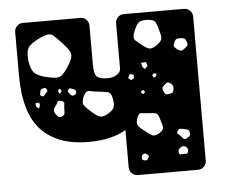

<svg xmlns="http://www.w3.org/2000/svg" viewBox="-43 -569 738 618"><g transform="rotate(-5 326.0 -260.0)"><path d="M378 0Q367 0 359 -8Q351 -16 351 -27V-148Q331 -135 299.5 -127.5Q268 -120 229 -120Q130 -120 77.5 -175.5Q25 -231 25 -354V-493Q25 -504 33 -512Q41 -520 52 -520H238Q249 -520 257 -512Q265 -504 265 -493V-364Q265 -337 274 -328Q283 -319 309 -319Q326 -319 338.5 -327Q351 -335 351 -347V-493Q351 -504 359 -512Q367 -520 378 -520H573Q584 -520 592 -512Q600 -504 600 -493V-27Q600 -16 592 -8Q584 0 573 0ZM453 -495Q430 -496 422 -487.5Q414 -479 406 -457Q400 -440 407.5 -433Q415 -426 430 -414Q443 -404 451 -402.5Q459 -401 472 -409Q487 -419 490.5 -427Q494 -435 489 -452Q484 -472 479 -483Q474 -494 453 -495ZM175 -442Q157 -462 145.5 -471.5Q134 -481 109 -470Q80 -457 68 -444.5Q56 -432 59 -400Q63 -367 76.5 -355.5Q90 -344 122 -338Q151 -331 163 -341.5Q175 -352 190 -378Q202 -399 197 -411.5Q192 -424 175 -442ZM550 -427Q541 -427 537.5 -423.5Q534 -420 531 -412Q528 -404 531 -400.5Q534 -397 540 -392Q546 -388 550 -387Q554 -386 560 -390Q568 -396 572 -399.5Q576 -403 573 -412Q570 -422 565.5 -424.5Q561 -427 550 -427ZM436 -360 420 -359 423 -346 430 -338 440 -347ZM393 -323 381 -326 374 -314 384 -306 393 -312ZM466 -320 458 -322 452 -316 457 -308 465 -312ZM110 -301Q107 -306 104 -305.5Q101 -305 96 -304Q90 -302 89 -295Q88 -289 87.5 -286Q87 -283 92 -280Q97 -278 99.5 -280.5Q102 -283 105 -287Q109 -291 111 -293.5Q113 -296 110 -301ZM156 -295 150 -299 146 -292 149 -283 157 -288ZM195 -294Q189 -296 186 -297Q183 -298 179 -293Q176 -289 178 -286.5Q180 -284 183 -279Q188 -272 194 -273Q204 -276 204 -283Q204 -291 195 -294ZM507 -286Q500 -290 496 -287.5Q492 -285 486 -279Q479 -273 483 -263Q486 -256 488.5 -253Q491 -250 497 -251Q506 -252 510.5 -253.5Q515 -255 516 -263Q520 -278 507 -286ZM279 -278Q259 -280 247 -283Q235 -286 227 -268Q218 -248 225 -238.5Q232 -229 248 -215Q263 -202 272.5 -198.5Q282 -195 300 -205Q317 -215 320 -225.5Q323 -236 319 -255Q315 -272 305.5 -274Q296 -276 279 -278ZM419 -271 413 -269 412 -263 419 -258 425 -265ZM154 -259Q143 -263 140.5 -256Q138 -249 131 -241Q124 -231 130 -221Q135 -214 138.5 -210Q142 -206 151 -209Q159 -212 160 -217Q161 -222 161 -231Q161 -242 162.5 -249Q164 -256 154 -259ZM82 -260 70 -259 71 -248 80 -241 84 -251ZM434 -195Q418 -196 408 -197.5Q398 -199 393 -184Q387 -167 392 -159Q397 -151 411 -141Q426 -129 435 -124Q444 -119 460 -129Q475 -139 472 -149.5Q469 -160 464 -178Q460 -190 453.5 -192.5Q447 -195 434 -195ZM539 -135Q531 -136 526.5 -136.5Q522 -137 518 -130Q514 -123 518.5 -120Q523 -117 528 -112Q532 -107 534.5 -104Q537 -101 543 -103Q551 -107 554.5 -110Q558 -113 557 -121Q556 -129 551.5 -131Q547 -133 539 -135ZM541 -77Q532 -83 522 -76Q513 -69 516 -59Q517 -54 521 -54.5Q525 -55 531 -55Q536 -55 539.5 -54.5Q543 -54 545 -59Q549 -70 541 -77ZM417 -61Q410 -69 402 -66Q395 -63 396 -52Q397 -47 399.5 -46.5Q402 -46 406 -45Q412 -44 415 -49Q417 -53 418.5 -55.5Q420 -58 417 -61Z"/></g></svg>

Font: Rubik Moonrocks
Style: Regular
Weight: 400
Designer: Hubert and Fischer, NaN
Foundry: Hubert and Fischer, NaN
Version: Version 2.200